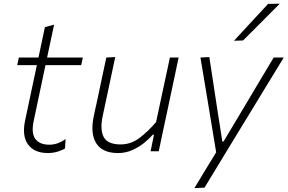

<svg xmlns="http://www.w3.org/2000/svg" viewBox="-20 -798 1517 1013"><path d="M232.5 9.5Q161.5 9.5 128.2 -35.5Q95 -80.5 112.5 -162.5Q131 -250.5 147 -325Q163 -399.5 174.5 -454.5H71L79.5 -494.5H183Q192 -537 200 -575Q208 -613 217 -655L265.5 -668Q255 -619 246.8 -580.5Q238.5 -542 228.5 -494.5H417L408.5 -454.5H220L158.5 -163.5Q143.5 -94.5 166.8 -64.5Q190 -34.5 240 -34.5Q285 -34.5 326 -64.5L323 -15Q310 -6 284.8 1.8Q259.5 9.5 232.5 9.5Z M603 9.5Q520.5 9.5 488 -41.8Q455.5 -93 474.5 -184Q479 -205.5 483.2 -225Q487.5 -244.5 493.5 -271Q506.5 -334 517.8 -386.5Q529 -439 541 -494.5L588 -497Q576 -441 564.8 -387.8Q553.5 -334.5 540.5 -273.5L522 -187Q506.5 -114 527.2 -75Q548 -36 616.5 -36Q670.5 -36 716 -70.2Q761.5 -104.5 803.5 -154L829 -273.5Q842 -333.5 853.2 -386.2Q864.5 -439 876.5 -494.5H922.5Q910.5 -439 899.5 -386Q888.5 -333 875 -270.5L864.5 -220.5Q851 -159 840.2 -107.5Q829.5 -56 817.5 0H774.5L792.5 -87.5H786.5Q769.5 -68 741.8 -45.2Q714 -22.5 678.8 -6.5Q643.5 9.5 603 9.5Z M1005.5 194.5Q1033.5 148 1062.8 100Q1092 52 1120.5 5.5Q1112.5 -42.5 1104.5 -91.2Q1096.5 -140 1088.5 -187.5L1074 -276.5Q1065 -330 1055.8 -385.8Q1046.5 -441.5 1037.5 -494.5L1084.5 -497Q1095 -427 1105.2 -360.8Q1115.5 -294.5 1126 -224.5L1153 -51.5H1159.5L1263.5 -225.5Q1304.5 -294.5 1344 -360.8Q1383.5 -427 1424 -494.5H1477Q1453 -454.5 1430 -417.2Q1407 -380 1379.8 -335.2Q1352.5 -290.5 1315 -228.5L1230 -89.5Q1172 6.5 1131.8 72.2Q1091.5 138 1059 192ZM1214.5 -583Q1260.5 -633 1305 -681Q1349.5 -729 1394.5 -777.5L1456 -778.5Q1407 -729 1358.8 -680.8Q1310.5 -632.5 1262.5 -584.5Z"/></svg>

Font: Commissioner ExtraLight
Style: Italic
Weight: 200
Italic angle: -12°
Designer: Kostas Bartsokas
Foundry: Kostas Bartsokas
Version: Version 1.000; ttfautohint (v1.8.3)